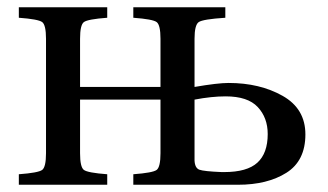

<svg xmlns="http://www.w3.org/2000/svg" viewBox="-20 -510 905 530"><path d="M517 -67Q518 -46 530.5 -41.5Q543 -37 592 -35H599Q662 -35 690.5 -61Q719 -87 719 -140Q719 -185 691.5 -214.5Q664 -244 603 -244Q564 -244 517 -235ZM32 0V-29Q86 -33 96.5 -41Q107 -49 107 -87V-403Q107 -441 96.5 -449Q86 -457 32 -461V-490H276V-461Q222 -457 211.5 -449Q201 -441 201 -403V-270H423V-403Q423 -441 412.5 -449Q402 -457 348 -461V-490H602V-461Q540 -457 528.5 -449Q517 -441 517 -403V-270Q581 -281 611 -281Q697 -281 760 -245.5Q823 -210 823 -139Q823 -66 770.5 -33Q718 0 637 0H348V-29Q402 -33 412.5 -41Q423 -49 423 -87V-235H201V-87Q201 -49 211.5 -41Q222 -33 276 -29V0Z"/></svg>

Font: Heuristica
Style: Regular
Weight: 400
Version: Version 1.0.1 ; ttfautohint (v1.4.1)